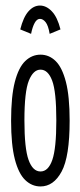

<svg xmlns="http://www.w3.org/2000/svg" viewBox="-20 -664 290 692"><path d="M126 8Q95 8 71 -15Q47 -38 33.5 -90Q20 -142 20 -229Q20 -317 33.5 -369Q47 -421 71 -444Q95 -467 126 -467Q157 -467 180.5 -444Q204 -421 217.5 -369Q231 -317 231 -229Q231 -99 202 -45.5Q173 8 126 8ZM126 -46Q154 -46 168.5 -87.5Q183 -129 183 -230Q183 -334 168 -373.5Q153 -413 126 -413Q100 -413 84 -373.5Q68 -334 68 -230Q68 -129 83 -87.5Q98 -46 126 -46ZM92 -542 53 -558Q64 -602 82.5 -623Q101 -644 124 -644Q147 -644 167 -623Q187 -602 198 -558L159 -542Q154 -572 144.5 -584Q135 -596 124 -596Q113 -596 105 -581.5Q97 -567 92 -542Z"/></svg>

Font: Inconsolata UltraCondensed
Style: Regular
Weight: 400
Width: 1
Monospace: yes
Designer: Raph Levien, Cyreal, Brenton Simpson
Foundry: Raph Levien, Cyreal, Google
Version: Version 3.001; ttfautohint (v1.8.2.53-6de2)